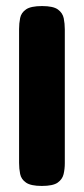

<svg xmlns="http://www.w3.org/2000/svg" viewBox="-20 -605 277 634"><path d="M118 9Q82 9 66 -2Q50 -13 46.5 -30.5Q43 -48 43 -67V-509Q43 -528 46.5 -545.5Q50 -563 66 -574Q82 -585 119 -585Q156 -585 171.5 -573.5Q187 -562 190.5 -544.5Q194 -527 194 -508V-66Q194 -47 190 -30Q186 -13 170.5 -2Q155 9 118 9Z"/></svg>

Font: Fredoka Condensed SemiBold
Style: Regular
Weight: 600
Width: 3
Designer: Ben Nathan
Foundry: Milena B. Brandão, Ben Nathan
Version: Version 2.001